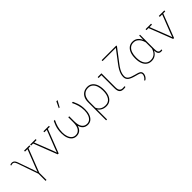

<svg xmlns="http://www.w3.org/2000/svg" viewBox="253 -2204 3840 3840"><g transform="rotate(-45 2173.5 -284.0)"><path d="M259.8 202.6V0L110.8 -429.2Q92.8 -480.5 76.2 -495.1Q59.6 -509.8 35.6 -509.8Q22.9 -509.8 12 -506.3Q1 -502.9 -5.4 -499L-14.6 -519Q-4.4 -524.4 7.3 -528.6Q19 -532.7 33.7 -532.7Q58.1 -532.7 75.9 -523.9Q93.8 -515.1 107.4 -495.1Q121.1 -475.1 132.3 -441.4L248 -111.8L271.5 -40.5H274.4L299.8 -111.8L452.1 -502H382.8V-528.3H533.2V-502H480.5L286.1 -2.4V202.6Z M807.1 0 612.3 -502H554.7V-528.3H710V-502H640.6L793.5 -111.8L818.4 -40.5H821.3L846.7 -111.8L999 -502H929.7V-528.3H1085V-502H1027.3L832.5 0Z M1333 10.3Q1276.9 10.3 1236.8 -22Q1196.8 -54.2 1175.8 -111.8Q1154.8 -169.4 1154.8 -245.6Q1154.8 -306.2 1162.6 -351.8Q1170.4 -397.5 1185.5 -439Q1200.7 -480.5 1222.7 -528.3H1254.9Q1220.2 -462.4 1200.4 -392.1Q1180.7 -321.8 1180.7 -244.1Q1180.7 -180.7 1198 -128.9Q1215.3 -77.1 1249.5 -46.6Q1283.7 -16.1 1334 -16.1Q1400.9 -16.1 1440.7 -69.8Q1480.5 -123.5 1480.5 -236.8V-376H1507.3V-236.8Q1507.3 -123.5 1546.9 -69.8Q1586.4 -16.1 1653.8 -16.1Q1704.1 -16.1 1738.3 -46.6Q1772.5 -77.1 1789.8 -128.9Q1807.1 -180.7 1807.1 -244.1Q1807.1 -321.3 1787.1 -391.6Q1767.1 -461.9 1732.9 -528.3H1765.1Q1787.1 -479.5 1802.2 -438Q1817.4 -396.5 1825.2 -351.1Q1833 -305.7 1833 -245.6Q1833 -169.4 1811.8 -111.8Q1790.5 -54.2 1750.5 -22Q1710.4 10.3 1654.3 10.3Q1594.7 10.3 1553.2 -22.2Q1511.7 -54.7 1493.7 -122.6Q1475.1 -54.7 1433.6 -22.2Q1392.1 10.3 1333 10.3ZM1474.1 -637.2 1537.6 -770.5H1570.8L1497.6 -637.2Z M1972.2 203.1V-310.5Q1972.2 -382.3 1998.3 -433.3Q2024.4 -484.4 2070.8 -511.2Q2117.2 -538.1 2177.2 -538.1Q2239.3 -538.1 2283.7 -504.6Q2328.1 -471.2 2352.1 -409.7Q2376 -348.1 2376 -264.6V-254.4Q2376 -172.9 2352.3 -113.5Q2328.6 -54.2 2284.2 -22Q2239.7 10.3 2177.7 10.3Q2116.2 10.3 2070.3 -14.4Q2024.4 -39.1 1998.5 -81.1V203.1ZM2178.2 -16.1Q2261.7 -16.1 2305.4 -80.6Q2349.1 -145 2349.1 -254.4V-264.6Q2349.1 -337.9 2329.3 -393.6Q2309.6 -449.2 2271.2 -480.5Q2232.9 -511.7 2177.2 -511.7Q2116.2 -511.7 2076.7 -482.9Q2037.1 -454.1 2017.8 -406Q1998.5 -357.9 1998.5 -300.3V-128.9Q2018.6 -77.1 2064 -46.6Q2109.4 -16.1 2178.2 -16.1Z M2662.6 10.3Q2601.1 10.3 2572.5 -23.7Q2543.9 -57.6 2543.9 -136.2V-502H2464.4V-528.3H2570.8V-136.2Q2570.8 -70.3 2594.2 -43.2Q2617.7 -16.1 2661.1 -16.1Q2674.3 -16.1 2684.6 -17.1Q2694.8 -18.1 2713.4 -20.5L2717.8 3.9Q2706.1 7.3 2692.1 8.8Q2678.2 10.3 2662.6 10.3Z M3090.8 191.4 3072.8 176.3Q3088.4 168.5 3104 151.4Q3119.6 134.3 3130.1 111.8Q3140.6 89.4 3140.6 65.9Q3140.6 39.6 3121.8 26.6Q3103 13.7 3060.5 2.9L3016.6 -8.8Q2914.6 -34.2 2870.1 -70.1Q2825.7 -106 2825.7 -166.5Q2825.7 -203.6 2836.4 -242.9Q2847.2 -282.2 2872.3 -328.1Q2897.5 -374 2940.4 -429.2L3134.8 -685.1H3129.4H2759.8V-710.9H3174.3V-692.9L2958.5 -410.2Q2918.5 -358.9 2895 -316.2Q2871.6 -273.4 2861.6 -236.8Q2851.6 -200.2 2851.6 -166.5Q2851.6 -116.2 2891.1 -86.7Q2930.7 -57.1 3020.5 -34.7L3064 -22.9Q3100.1 -13.7 3122.8 -2.2Q3145.5 9.3 3156 25.9Q3166.5 42.5 3166.5 66.4Q3166.5 94.7 3154.8 120.4Q3143.1 146 3125.7 164.8Q3108.4 183.6 3090.8 191.4Z M3456.1 10.3Q3394 10.3 3349.6 -22Q3305.2 -54.2 3281.5 -113.5Q3257.8 -172.9 3257.8 -254.4V-264.6Q3257.8 -348.1 3281.5 -409.7Q3305.2 -471.2 3349.9 -504.6Q3394.5 -538.1 3457 -538.1Q3520.5 -538.1 3565.2 -503.7Q3609.9 -469.2 3635.7 -408.7L3638.7 -528.3H3662.1V-124.5Q3662.1 -64.9 3677.7 -40.3Q3693.4 -15.6 3722.2 -15.6Q3730 -15.6 3735.6 -16.6Q3741.2 -17.6 3753.9 -20.5L3759.3 3.4Q3751 7.3 3742.4 8.8Q3733.9 10.3 3723.6 10.3Q3681.2 10.3 3659.9 -16.8Q3638.7 -43.9 3636.2 -106Q3610.8 -52.7 3565.2 -21.2Q3519.5 10.3 3456.1 10.3ZM3455.6 -16.1Q3527.8 -16.1 3572.8 -57.4Q3617.7 -98.6 3635.7 -167.5V-338.9Q3624 -385.3 3600.6 -424.6Q3577.1 -463.9 3541.3 -487.8Q3505.4 -511.7 3456.5 -511.7Q3400.4 -511.7 3362.3 -480.5Q3324.2 -449.2 3304.7 -393.6Q3285.2 -337.9 3285.2 -264.6V-254.4Q3285.2 -145 3328.4 -80.6Q3371.6 -16.1 3455.6 -16.1Z M4071.3 0 3876.5 -502H3818.8V-528.3H3974.1V-502H3904.8L4057.6 -111.8L4082.5 -40.5H4085.4L4110.8 -111.8L4263.2 -502H4193.8V-528.3H4349.1V-502H4291.5L4096.7 0Z"/></g></svg>

Font: Roboto Slab LO Thin
Style: Regular
Weight: 250
Designer: Google
Version: Version 2.00;September 28, 2018;FontCreator 11.5.0.2427 64-b